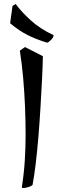

<svg xmlns="http://www.w3.org/2000/svg" viewBox="-20 -914 301 967"><path d="M98 33Q90 33 90 29Q101 -42 105 -108Q109 -174 109 -235Q109 -302 106 -376Q103 -450 96.5 -523Q90 -596 80 -659L106 -677L196 -631Q195 -578 191.5 -509.5Q188 -441 183.5 -366.5Q179 -292 173 -220Q167 -148 159.5 -86.5Q152 -25 144 17Q138 24 122 28.5Q106 33 98 33ZM217 -699Q162 -716 119 -737.5Q76 -759 31 -797L43 -884L59 -894Q88 -854 135.5 -811Q183 -768 250 -737Q250 -726 237 -713Q224 -700 217 -699Z"/></svg>

Font: Julee
Style: Regular
Weight: 400
Designer: Julian Tunni
Foundry: Julian Tunni
Version: Version 1.002; ttfautohint (v1.8.4.7-5d5b);gftools[0.9.23]